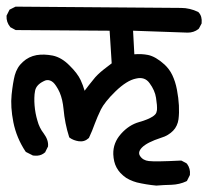

<svg xmlns="http://www.w3.org/2000/svg" viewBox="-27 -582 642 592"><path d="M454.6 -9.8Q423.8 -12.7 395 -19.5Q389.2 -21 383.5 -23.2Q377.9 -25.4 372.6 -27.8Q367.2 -30.3 362.3 -33.4Q357.4 -36.6 353 -40.5Q348.6 -44.4 344.2 -48.8Q337.4 -56.2 332.5 -65.2Q327.6 -74.2 325.2 -84.5Q322.8 -94.7 322.3 -106.4Q321.3 -141.6 346.2 -169.4Q370.6 -196.8 401.9 -205.6Q416 -209.5 426.5 -213.9Q437 -218.3 443.8 -222.7Q448.2 -225.6 451.2 -228.8Q454.1 -231.9 455.3 -235.4Q456.5 -238.8 457 -242.7Q458 -256.3 454.1 -280.3Q450.7 -303.2 434.1 -325.7Q419.4 -346.2 392.6 -339.8Q377.9 -336.9 362.1 -326.9Q346.2 -316.9 329.1 -300.3Q312 -283.7 300.8 -269.5Q289.6 -255.4 284.2 -244.6Q272.9 -221.2 265.1 -200.2Q257.3 -178.2 247.6 -157.7L247.1 -156.7L246.1 -155.8Q233.4 -144 215.8 -146.5Q199.7 -148.9 188 -157.2L186.5 -158.7L186 -160.2Q172.9 -201.2 168.9 -246.1Q167.5 -260.3 164.6 -273.2Q161.6 -286.1 157 -296.9Q152.3 -307.6 146 -316.9Q141.6 -323.7 137 -327.9Q132.3 -332 127.4 -333.7Q122.6 -335.4 117.7 -335Q112.8 -334.5 107.4 -331.5Q84.5 -320.3 81.1 -301.8Q79.1 -291.5 78.9 -280.3Q78.6 -269 79.6 -256.8Q80.6 -244.6 82.8 -232.9Q85 -221.2 88.4 -210Q94.2 -188 107.9 -170.4Q123 -149.9 121.1 -131.3V-130.4L120.6 -129.4L112.8 -113.8L112.3 -112.3L111.3 -111.8Q106.4 -107.4 100.6 -105Q94.7 -102.5 88.4 -102.1Q82 -101.6 75.2 -102.5H74.2L73.7 -103L54.2 -112.8L52.7 -113.8L51.8 -114.7Q23.9 -156.7 14.2 -205.1Q4.9 -252.4 8.8 -290Q12.7 -327.1 18.6 -350.1Q22 -362.3 28.1 -372.6Q34.2 -382.8 43.5 -391.1Q61.5 -407.7 85.9 -412.1Q97.7 -414.1 110.1 -413.6Q122.6 -413.1 135.7 -410.6Q163.1 -404.8 187.5 -379.9Q211.9 -356 221.7 -335Q225.1 -327.6 228.3 -319.1Q231.4 -310.5 233.9 -302.2Q246.6 -319.3 260.3 -335.9Q266.1 -343.8 274.4 -351.8Q282.7 -359.9 293.5 -368.4Q304.2 -377 317.4 -386.7L311 -487.3L23.4 -489.3H22L20.5 -489.7L5.9 -497.6L4.9 -498L4.4 -499Q-7.8 -513.7 -6.8 -532.7V-533.7L-6.3 -534.7L1.5 -550.3L2.4 -552.2L4.4 -553.2L20 -561L21 -561.5H22.5Q503.9 -557.6 530.8 -557.6Q544.9 -557.6 558.1 -554.4Q571.3 -551.3 583.5 -545.4L584.5 -544.9L585.4 -543.9Q591.3 -537.6 593.5 -529.3Q595.7 -521 594.7 -511.2V-509.8L594.2 -508.8L586.4 -494.1L585.4 -493.2L584.5 -492.2Q577.6 -486.8 569.3 -484.1Q561 -481.4 551.8 -481.4L383.3 -487.3L387.2 -414.6Q409.2 -416.5 429.2 -412.6Q453.1 -407.7 480.5 -382.8Q487.3 -376.5 493.4 -368.4Q499.5 -360.4 504.2 -350.6Q508.8 -340.8 512.5 -329.6Q516.1 -318.4 518.6 -305.2Q528.3 -253.9 523.4 -214.4Q522 -204.1 517.8 -195.1Q513.7 -186 506.8 -179Q500 -171.9 490.7 -166.3Q481.4 -160.6 469.7 -157.2Q426.3 -143.1 410.6 -127Q397 -112.8 404.8 -101.1Q413.6 -87.4 432.1 -85.4Q453.1 -83 529.8 -86.9H531.7L533.2 -86.4L547.9 -78.6L548.8 -77.6L549.8 -76.7Q560.5 -62 558.6 -43.5V-42.5L558.1 -41.5L550.3 -25.9L549.3 -23.9L547.9 -23.4L547.4 -22.9Q537.1 -18.1 525.6 -15.4Q514.2 -12.7 501.5 -12.2Q478 -11.7 455.6 -9.8H455.1Z"/></svg>

Font: NaikaiFont
Style: SemiBold
Weight: 600
Version: Version 1.89